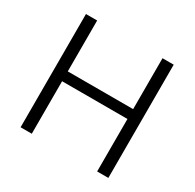

<svg xmlns="http://www.w3.org/2000/svg" viewBox="-155 -880 1061 1047"><g transform="rotate(30 375.0 -356.5)"><path d="M98.5 0V-713H169V-392.5H580.5V-713H651V0H580.5V-330.5H169V0Z"/></g></svg>

Font: Commissioner Light
Style: Regular
Weight: 300
Designer: Kostas Bartsokas
Foundry: Kostas Bartsokas
Version: Version 1.000; ttfautohint (v1.8.3)